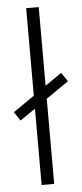

<svg xmlns="http://www.w3.org/2000/svg" viewBox="-67 -791 351 822"><g transform="rotate(-5 108.0 -380.0)"><path d="M78 0H132V-366L229 -433L203 -471L132 -422V-760H78V-384L-13 -321L12 -283L78 -328Z"/></g></svg>

Font: Noto Sans Thai Cond Light
Style: Regular
Weight: 300
Width: 3
Designer: Monotype Design Team
Foundry: Monotype Imaging Inc.
Version: Version 2.002